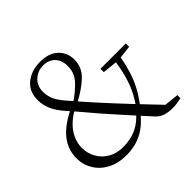

<svg xmlns="http://www.w3.org/2000/svg" viewBox="-181 -930 1136 1136"><g transform="rotate(-45 386.5 -362.5)"><path d="M266 14Q198 14 148 -12.5Q98 -39 71 -84Q44 -129 44 -182Q44 -256 90 -313.5Q136 -371 234 -417V-421L246 -398Q174 -356 142 -306.5Q110 -257 110 -203Q110 -159 131.5 -120Q153 -81 193 -57.5Q233 -34 287 -34Q350 -34 399 -57Q448 -80 487 -127L514 -110H505Q480 -76 446 -47.5Q412 -19 367.5 -2.5Q323 14 266 14ZM524 -128 499 -143H504Q538 -189 559 -234Q580 -279 593.5 -332Q607 -385 616 -453H658Q645 -381 629 -326.5Q613 -272 588 -225.5Q563 -179 524 -128ZM624 -418 519 -429V-457H731V-429L638 -418ZM659 10Q621 10 595 1.5Q569 -7 548 -29Q488 -95 437 -151.5Q386 -208 336 -265Q308 -298 287 -322.5Q266 -347 245.5 -371.5Q225 -396 195 -429Q158 -471 141.5 -509.5Q125 -548 125 -589Q125 -660 173.5 -699.5Q222 -739 294 -739Q370 -739 409.5 -700.5Q449 -662 449 -604Q449 -541 402.5 -496Q356 -451 274 -408V-404L263 -429Q323 -470 358.5 -509.5Q394 -549 394 -605Q394 -654 366.5 -682.5Q339 -711 293 -711Q248 -711 215 -681Q182 -651 182 -602Q182 -571 192.5 -543Q203 -515 236 -475Q260 -447 281 -423Q302 -399 324.5 -373.5Q347 -348 377 -315Q408 -281 438 -248.5Q468 -216 500.5 -181.5Q533 -147 571 -107Q609 -67 655 -19L608 -38L731 -25L730 1Q711 5 693.5 7.5Q676 10 659 10Z"/></g></svg>

Font: Noto Serif SC ExtraLight Light
Style: Regular
Weight: 300
Version: Version 2.002-H1;hotconv 1.1.0;makeotfexe 2.6.0